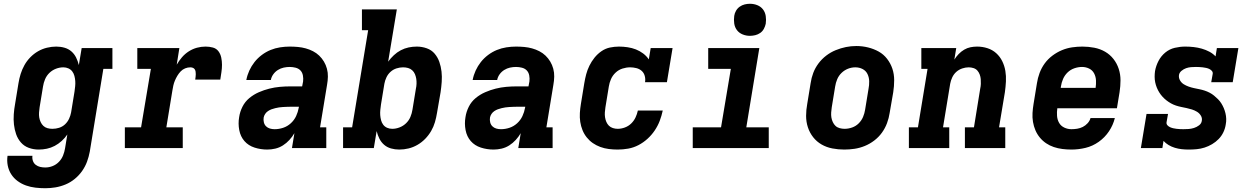

<svg xmlns="http://www.w3.org/2000/svg" viewBox="-20 -785 6640 1018"><path d="M220 213Q194 213 168 210Q142 207 118 198.5Q94 190 73.5 175Q53 160 39.5 139Q26 118 21 92.5Q16 67 20 41H152Q150 55 154.5 68Q159 81 169.5 89Q180 97 193 100Q206 103 220 103Q240 103 259 95.5Q278 88 292.5 73Q307 58 314.5 39Q322 20 325 1L337 -72Q325 -54 307.5 -38Q290 -22 270 -11.5Q250 -1 228.5 3.5Q207 8 185 8Q158 8 133 -1Q108 -10 91 -29.5Q74 -49 65.5 -73.5Q57 -98 54 -124.5Q51 -151 53 -179Q55 -207 60 -234L78 -344Q82 -369 89.5 -393Q97 -417 109.5 -439.5Q122 -462 140.5 -481Q159 -500 181.5 -513Q204 -526 229 -532Q254 -538 278 -538Q301 -538 322 -532Q343 -526 358.5 -512.5Q374 -499 383.5 -480Q393 -461 398 -440L413 -530H576V-420H528L456 19Q451 46 441.5 72Q432 98 415.5 121.5Q399 145 376.5 163.5Q354 182 327.5 193Q301 204 274 208.5Q247 213 220 213ZM258 -102Q276 -102 293.5 -107.5Q311 -113 324.5 -125.5Q338 -138 346 -155Q354 -172 357 -189L375 -299Q377 -313 378.5 -327.5Q380 -342 379 -355.5Q378 -369 374.5 -382.5Q371 -396 363 -406.5Q355 -417 342.5 -422.5Q330 -428 316 -428Q296 -428 276.5 -420.5Q257 -413 242 -398.5Q227 -384 219 -365Q211 -346 208 -326L190 -216Q188 -203 187 -189Q186 -175 188 -162.5Q190 -150 195.5 -138Q201 -126 210 -117.5Q219 -109 231.5 -105.5Q244 -102 258 -102Z M642 0V-110H728L780 -420H708V-530H931L917 -442Q929 -463 945 -481.5Q961 -500 981.5 -513Q1002 -526 1024.5 -532Q1047 -538 1070 -538Q1090 -538 1108.5 -533Q1127 -528 1138 -513.5Q1149 -499 1153 -480Q1157 -461 1157 -441.5Q1157 -422 1154 -402.5Q1151 -383 1148 -363H1015Q1016 -370 1017 -377Q1018 -384 1018 -391.5Q1018 -399 1017 -405.5Q1016 -412 1012.5 -417.5Q1009 -423 1002.5 -425.5Q996 -428 989 -428Q975 -428 961.5 -422.5Q948 -417 938 -406.5Q928 -396 920.5 -383.5Q913 -371 907.5 -358Q902 -345 899 -331.5Q896 -318 894 -305L862 -110H949V0Z M1397 8Q1362 8 1329.5 -2.5Q1297 -13 1276 -37Q1255 -61 1248.5 -95.5Q1242 -130 1248 -164Q1252 -192 1265.5 -219Q1279 -246 1302 -265Q1325 -284 1352.5 -296Q1380 -308 1408 -315Q1436 -322 1464 -324.5Q1492 -327 1519 -327H1582L1587 -353Q1589 -369 1586 -385Q1583 -401 1573 -411.5Q1563 -422 1547.5 -426Q1532 -430 1516 -430Q1500 -430 1484 -426.5Q1468 -423 1453.5 -414Q1439 -405 1429 -391Q1419 -377 1416 -361H1286Q1291 -387 1302 -411Q1313 -435 1329.5 -456Q1346 -477 1368 -493.5Q1390 -510 1414.5 -520Q1439 -530 1465 -534Q1491 -538 1516 -538Q1538 -538 1559.5 -536Q1581 -534 1601 -528.5Q1621 -523 1639.5 -513.5Q1658 -504 1672.5 -490Q1687 -476 1697.5 -458.5Q1708 -441 1713.5 -420.5Q1719 -400 1718.5 -378.5Q1718 -357 1714 -335L1677 -110H1710V0H1528L1541 -79Q1530 -60 1514.5 -43Q1499 -26 1480 -14Q1461 -2 1439.5 3Q1418 8 1397 8ZM1436 -100Q1459 -100 1481.5 -107.5Q1504 -115 1522 -131.5Q1540 -148 1550 -169.5Q1560 -191 1564 -214L1565 -219H1519Q1509 -219 1499 -218.5Q1489 -218 1479 -217.5Q1469 -217 1459.5 -215.5Q1450 -214 1439.5 -211.5Q1429 -209 1419.5 -205.5Q1410 -202 1401 -196Q1392 -190 1386 -181Q1380 -172 1378 -162Q1376 -149 1379 -136.5Q1382 -124 1390.5 -115.5Q1399 -107 1411 -103.5Q1423 -100 1436 -100Z M2097 8Q2074 8 2053 2Q2032 -4 2016.5 -17.5Q2001 -31 1991.5 -50Q1982 -69 1977 -90Q1977 -90 1977 -90Q1977 -90 1977 -90L1962 0H1799V-110H1847L1932 -625H1899V-735H2084L2038 -458Q2051 -476 2068 -492Q2085 -508 2105 -518.5Q2125 -529 2146.5 -533.5Q2168 -538 2190 -538Q2217 -538 2242.5 -529Q2268 -520 2284.5 -500.5Q2301 -481 2309.5 -456.5Q2318 -432 2321 -405.5Q2324 -379 2322 -351Q2320 -323 2316 -296L2297 -186Q2293 -161 2286 -137Q2279 -113 2266 -90.5Q2253 -68 2234.5 -49Q2216 -30 2193.5 -17Q2171 -4 2146.5 2Q2122 8 2097 8ZM2060 -102Q2079 -102 2098.5 -109.5Q2118 -117 2133 -131.5Q2148 -146 2156 -165Q2164 -184 2167 -204L2185 -314Q2188 -327 2188.5 -341Q2189 -355 2187 -367.5Q2185 -380 2180 -392Q2175 -404 2165.5 -412.5Q2156 -421 2143.5 -424.5Q2131 -428 2117 -428Q2100 -428 2082.5 -422.5Q2065 -417 2051 -404.5Q2037 -392 2029 -375Q2021 -358 2018 -341L2000 -231Q1998 -217 1996.5 -202.5Q1995 -188 1996 -174.5Q1997 -161 2000.5 -147.5Q2004 -134 2012 -123.5Q2020 -113 2032.5 -107.5Q2045 -102 2060 -102Z M2597 8Q2562 8 2529.5 -2.5Q2497 -13 2476 -37Q2455 -61 2448.5 -95.5Q2442 -130 2448 -164Q2452 -192 2465.5 -219Q2479 -246 2502 -265Q2525 -284 2552.5 -296Q2580 -308 2608 -315Q2636 -322 2664 -324.5Q2692 -327 2719 -327H2782L2787 -353Q2789 -369 2786 -385Q2783 -401 2773 -411.5Q2763 -422 2747.5 -426Q2732 -430 2716 -430Q2700 -430 2684 -426.5Q2668 -423 2653.5 -414Q2639 -405 2629 -391Q2619 -377 2616 -361H2486Q2491 -387 2502 -411Q2513 -435 2529.5 -456Q2546 -477 2568 -493.5Q2590 -510 2614.5 -520Q2639 -530 2665 -534Q2691 -538 2716 -538Q2738 -538 2759.5 -536Q2781 -534 2801 -528.5Q2821 -523 2839.5 -513.5Q2858 -504 2872.5 -490Q2887 -476 2897.5 -458.5Q2908 -441 2913.5 -420.5Q2919 -400 2918.5 -378.5Q2918 -357 2914 -335L2877 -110H2910V0H2728L2741 -79Q2730 -60 2714.5 -43Q2699 -26 2680 -14Q2661 -2 2639.5 3Q2618 8 2597 8ZM2636 -100Q2659 -100 2681.5 -107.5Q2704 -115 2722 -131.5Q2740 -148 2750 -169.5Q2760 -191 2764 -214L2765 -219H2719Q2709 -219 2699 -218.5Q2689 -218 2679 -217.5Q2669 -217 2659.5 -215.5Q2650 -214 2639.5 -211.5Q2629 -209 2619.5 -205.5Q2610 -202 2601 -196Q2592 -190 2586 -181Q2580 -172 2578 -162Q2576 -149 2579 -136.5Q2582 -124 2590.5 -115.5Q2599 -107 2611 -103.5Q2623 -100 2636 -100Z M3255 8Q3231 8 3207.5 5Q3184 2 3162.5 -6Q3141 -14 3123 -26.5Q3105 -39 3091 -56.5Q3077 -74 3068.5 -95Q3060 -116 3056.5 -139Q3053 -162 3054.5 -186Q3056 -210 3060 -234L3078 -344Q3082 -368 3088 -391Q3094 -414 3105 -436.5Q3116 -459 3132 -479Q3148 -499 3169 -513.5Q3190 -528 3214 -533Q3238 -538 3262 -538Q3285 -538 3308 -534.5Q3331 -531 3351.5 -523Q3372 -515 3390 -501.5Q3408 -488 3420 -470L3430 -530H3546L3516 -349H3400Q3403 -366 3398.5 -382.5Q3394 -399 3382 -409.5Q3370 -420 3353.5 -424Q3337 -428 3321 -428Q3301 -428 3280.5 -421.5Q3260 -415 3244 -400Q3228 -385 3219.5 -365.5Q3211 -346 3208 -326L3190 -216Q3188 -203 3187 -189.5Q3186 -176 3188 -163Q3190 -150 3195 -138.5Q3200 -127 3208.5 -118.5Q3217 -110 3229.5 -106Q3242 -102 3255 -102Q3274 -102 3293 -109Q3312 -116 3326.5 -130Q3341 -144 3349.5 -162Q3358 -180 3362 -199H3494Q3488 -171 3478 -144.5Q3468 -118 3451.5 -93.5Q3435 -69 3413 -49Q3391 -29 3365 -15.5Q3339 -2 3311 3Q3283 8 3255 8Z M3653 0V-110H3803L3855 -420H3735V-530H4006L3937 -110H4056V0ZM3956 -595Q3936 -595 3917.5 -602.5Q3899 -610 3887.5 -625Q3876 -640 3873 -660Q3870 -680 3873 -701Q3875 -715 3882.5 -728Q3890 -741 3902 -749.5Q3914 -758 3928 -761.5Q3942 -765 3956 -765Q3977 -765 3995.5 -757.5Q4014 -750 4025.5 -735Q4037 -720 4040 -700Q4043 -680 4040 -659Q4037 -645 4030 -632Q4023 -619 4011 -610.5Q3999 -602 3984.5 -598.5Q3970 -595 3956 -595Z M4456 8Q4424 8 4393 2Q4362 -4 4336 -19Q4310 -34 4291.5 -57.5Q4273 -81 4263.5 -110Q4254 -139 4254 -170.5Q4254 -202 4260 -234L4278 -344Q4282 -372 4292 -398.5Q4302 -425 4319.5 -448.5Q4337 -472 4360.5 -490Q4384 -508 4411 -519Q4438 -530 4465 -535.5Q4492 -541 4520 -541Q4552 -541 4582.5 -533.5Q4613 -526 4639 -511.5Q4665 -497 4683.5 -473Q4702 -449 4711.5 -420.5Q4721 -392 4721 -360Q4721 -328 4716 -296L4697 -186Q4693 -159 4683 -132Q4673 -105 4656 -81.5Q4639 -58 4615.5 -40Q4592 -22 4565 -11Q4538 0 4510.5 4Q4483 8 4456 8ZM4458 -102Q4478 -102 4498 -109Q4518 -116 4533 -131Q4548 -146 4556 -165Q4564 -184 4567 -204L4585 -314Q4589 -334 4588.5 -354.5Q4588 -375 4579.5 -392.5Q4571 -410 4553.5 -419Q4536 -428 4515 -428Q4495 -428 4476 -420.5Q4457 -413 4442 -398.5Q4427 -384 4419 -365Q4411 -346 4408 -326L4390 -216Q4388 -203 4387 -189Q4386 -175 4388 -162.5Q4390 -150 4395.5 -138Q4401 -126 4410 -117.5Q4419 -109 4432 -105.5Q4445 -102 4458 -102Z M4799 0V-110H4847L4898 -420H4865V-530H5050L5040 -469Q5050 -485 5063 -498.5Q5076 -512 5092 -521.5Q5108 -531 5125.5 -534.5Q5143 -538 5161 -538Q5189 -538 5215.5 -529.5Q5242 -521 5262 -503Q5282 -485 5294 -460.5Q5306 -436 5310.5 -409Q5315 -382 5313.5 -353Q5312 -324 5308 -296L5277 -110H5310V0H5096V-110H5144L5177 -314Q5180 -327 5180.5 -340Q5181 -353 5180 -365.5Q5179 -378 5174.5 -390Q5170 -402 5162 -411Q5154 -420 5141.5 -424Q5129 -428 5116 -428Q5099 -428 5081.5 -422Q5064 -416 5050.5 -404Q5037 -392 5029 -375Q5021 -358 5018 -341L4980 -110H5013V0Z M5661 8Q5637 8 5613 5Q5589 2 5567 -5.5Q5545 -13 5526.5 -25.5Q5508 -38 5493.5 -55.5Q5479 -73 5470 -94Q5461 -115 5457 -138.5Q5453 -162 5454.5 -186Q5456 -210 5460 -234L5478 -344Q5482 -371 5492 -398Q5502 -425 5519 -448.5Q5536 -472 5560 -490Q5584 -508 5610.5 -519Q5637 -530 5664.5 -534Q5692 -538 5719 -538Q5751 -538 5782 -532Q5813 -526 5839 -511Q5865 -496 5883.5 -472.5Q5902 -449 5911.5 -420Q5921 -391 5921 -359.5Q5921 -328 5916 -296L5902 -211H5586Q5583 -191 5584.5 -170.5Q5586 -150 5595.5 -133.5Q5605 -117 5623 -108.5Q5641 -100 5661 -100Q5676 -100 5691.5 -102.5Q5707 -105 5721 -112Q5735 -119 5746.5 -131.5Q5758 -144 5762 -159H5891Q5882 -122 5860 -89Q5838 -56 5805.5 -33Q5773 -10 5735.5 -1Q5698 8 5661 8ZM5604 -319H5789Q5792 -339 5791 -359Q5790 -379 5781 -396Q5772 -413 5754.5 -421.5Q5737 -430 5717 -430Q5697 -430 5676.5 -423Q5656 -416 5640.5 -401Q5625 -386 5616.5 -366.5Q5608 -347 5605 -326Z M6283 8Q6264 8 6245.5 6Q6227 4 6209 -1.5Q6191 -7 6176 -16Q6161 -25 6149 -38L6143 0H6029L6059 -181H6173L6165 -136Q6164 -127 6170 -120.5Q6176 -114 6184 -110.5Q6192 -107 6200.5 -105Q6209 -103 6218 -102Q6227 -101 6236 -100.5Q6245 -100 6254 -100Q6268 -100 6282 -101Q6296 -102 6310.5 -106.5Q6325 -111 6337.5 -120.5Q6350 -130 6352 -144Q6352 -144 6352 -144Q6352 -144 6352 -144Q6355 -159 6347 -172Q6339 -185 6326.5 -192.5Q6314 -200 6300 -204.5Q6286 -209 6271.5 -212Q6257 -215 6242.5 -218Q6228 -221 6214.5 -225.5Q6201 -230 6188.5 -237Q6176 -244 6164.5 -253Q6153 -262 6143.5 -272.5Q6134 -283 6126.5 -295Q6119 -307 6113.5 -320.5Q6108 -334 6105 -348.5Q6102 -363 6102 -378Q6102 -393 6104 -408Q6109 -436 6122.5 -462Q6136 -488 6158.5 -506.5Q6181 -525 6209 -531.5Q6237 -538 6264 -538Q6287 -538 6309 -535.5Q6331 -533 6352 -527Q6373 -521 6392 -511Q6411 -501 6425 -486L6432 -530H6546L6516 -349H6402L6410 -394Q6411 -403 6405 -409.5Q6399 -416 6391.5 -419.5Q6384 -423 6375 -425Q6366 -427 6357 -428Q6348 -429 6339 -429.5Q6330 -430 6321 -430Q6308 -430 6295 -429Q6282 -428 6269 -423.5Q6256 -419 6244.5 -409.5Q6233 -400 6231 -387Q6229 -372 6236.5 -359Q6244 -346 6256 -338.5Q6268 -331 6282 -326Q6296 -321 6310 -318Q6324 -315 6339 -312Q6354 -309 6367.5 -304.5Q6381 -300 6393.5 -293.5Q6406 -287 6417 -278Q6428 -269 6438 -259Q6448 -249 6455.5 -237Q6463 -225 6468.5 -212Q6474 -199 6477.5 -184.5Q6481 -170 6481.5 -155Q6482 -140 6479 -125Q6476 -104 6466.5 -84Q6457 -64 6441.5 -48Q6426 -32 6406.5 -20.5Q6387 -9 6366.5 -2.5Q6346 4 6325 6Q6304 8 6283 8Z"/></svg>

Font: Iosevka Slab XBdExObl
Style: Regular
Weight: 800
Width: 7
Italic angle: -9°
Monospace: yes
Designer: Belleve Invis
Foundry: Belleve Invis
Version: Version 11.1.0; ttfautohint (v1.8.3)